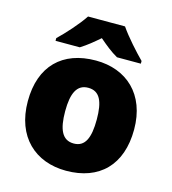

<svg xmlns="http://www.w3.org/2000/svg" viewBox="-114 -926 865 963"><g transform="rotate(15 318.5 -444.0)"><path d="M416 -832H224C194 -786 136 -722 98 -686V-672H224C259 -694 284 -715 319 -745C354 -715 382 -692 417 -672H541V-686C507 -720 447 -786 416 -832ZM594 -344C594 -527 479 -629 320 -629C147 -629 42 -527 42 -344C42 -159 157 -56 317 -56C489 -56 594 -159 594 -344ZM236 -344C236 -438 260 -487 318 -487C378 -487 400 -438 400 -344C400 -249 378 -198 319 -198C259 -198 236 -249 236 -344Z"/></g></svg>

Font: Noto Sans Malayalam UI Black
Style: Regular
Weight: 900
Designer: Jelle Bosma - Monotype Design Team
Foundry: Monotype Imaging Inc.
Version: Version 2.104